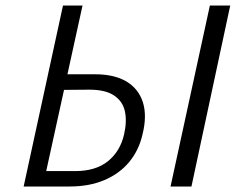

<svg xmlns="http://www.w3.org/2000/svg" viewBox="-20 -678 871 698"><path d="M66 0 209 -658H280L148 -56H253Q328 -56 372.5 -92Q417 -128 431 -189Q442 -237 434 -273.5Q426 -310 394.5 -331Q363 -352 305 -352L186 -351L195 -408H325Q396 -408 440 -381.5Q484 -355 499.5 -306Q515 -257 498 -189Q485 -132 450 -89.5Q415 -47 360 -23.5Q305 0 233 0ZM600 0 743 -658H817L676 0Z"/></svg>

Font: Ysabeau Office
Style: Italic
Weight: 400
Italic angle: -12°
Designer: Christian Thalmann (Catharsis Fonts)
Version: Version 2.001;gftools[0.9.30]; featfreeze: tnum,lnum,ss02